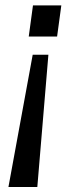

<svg xmlns="http://www.w3.org/2000/svg" viewBox="-20 -548 291 728"><path d="M104 -340.5H163.5L121.5 161H12ZM105 -527.5H212.5L196.5 -409.5H89Z"/></svg>

Font: 1883 Sans
Style: Italic
Weight: 400
Italic angle: -8°
Designer: 1883 Sans project is a fork of Public Sans.
Version: Version 1.009